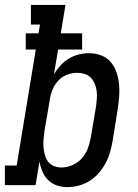

<svg xmlns="http://www.w3.org/2000/svg" viewBox="-44 -755 564 783"><path d="M230 8Q208 8 187.5 1Q167 -6 152.5 -20.5Q138 -35 129.5 -54.5Q121 -74 117 -96L101 0H-24V-80H24L102 -553H61V-619H113L119 -655H82V-735H223L204 -619H291V-553H193L176 -452Q187 -471 202.5 -488Q218 -505 237.5 -516.5Q257 -528 278 -533Q299 -538 320 -538Q346 -538 369 -529Q392 -520 407.5 -502Q423 -484 431 -460.5Q439 -437 441.5 -412Q444 -387 442 -361Q440 -335 436 -309L415 -179Q411 -156 404.5 -133.5Q398 -111 386.5 -89.5Q375 -68 358.5 -49Q342 -30 321 -17Q300 -4 277 2Q254 8 230 8ZM206 -72Q229 -72 251 -81.5Q273 -91 289 -108.5Q305 -126 313.5 -148Q322 -170 326 -193L348 -323Q350 -338 351 -354Q352 -370 350 -385Q348 -400 342 -414Q336 -428 326 -438.5Q316 -449 301 -453.5Q286 -458 271 -458Q271 -458 271 -458Q271 -458 270 -458Q250 -458 229 -450Q208 -442 193 -425.5Q178 -409 170 -389Q162 -369 159 -348L137 -218Q135 -202 133.5 -185.5Q132 -169 133.5 -153.5Q135 -138 139 -123Q143 -108 152 -96Q161 -84 175.5 -78Q190 -72 206 -72Z"/></svg>

Font: Iosevka Slab Medium
Style: Italic
Weight: 500
Italic angle: -9°
Monospace: yes
Designer: Belleve Invis
Foundry: Belleve Invis
Version: Version 11.1.0; ttfautohint (v1.8.3)